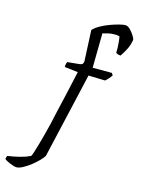

<svg xmlns="http://www.w3.org/2000/svg" viewBox="-297 -880 849 1160"><g transform="rotate(15 127.0 -300.0)"><path d="M-75 200Q-82 200 -93 197Q-104 194 -116 189Q-128 184 -138 178.5Q-148 173 -153 168Q-151 161 -149.5 155.5Q-148 150 -146 148Q-110 143 -73.5 134Q-37 125 -7 111Q-1 101 6 78Q13 55 22 24Q31 -7 40 -42Q49 -77 57 -109.5Q65 -142 70 -169Q85 -235 101.5 -305Q118 -375 134 -451L50 -461Q50 -472 52 -480.5Q54 -489 56 -493L134 -501Q145 -503 149.5 -507Q154 -511 156 -524L147 -718Q162 -735 188.5 -750Q215 -765 245 -776Q275 -787 300.5 -793.5Q326 -800 338 -800Q354 -800 369 -785Q384 -770 395 -752.5Q406 -735 407 -726Q401 -691 387 -664Q373 -637 358 -615Q346 -615 339 -618Q332 -621 328 -625Q329 -637 328.5 -655.5Q328 -674 326 -693.5Q324 -713 321 -726Q313 -728 304.5 -728.5Q296 -729 288 -729Q269 -729 252.5 -725Q236 -721 217 -716L214 -500H334L343 -487Q337 -477 326.5 -465Q316 -453 306 -445L202 -448L79 87Q73 98 55 117Q37 136 13 155Q-11 174 -35 187Q-59 200 -75 200Z"/></g></svg>

Font: Texturina Medium 12pt ExtraLight
Style: Italic
Weight: 250
Italic angle: -11°
Version: Version 1.002